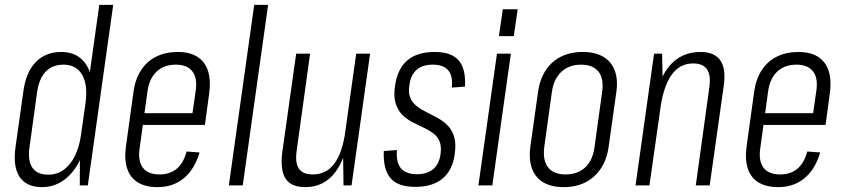

<svg xmlns="http://www.w3.org/2000/svg" viewBox="-20 -760 3466 787"><path d="M152 7Q88 7 60 -35.5Q32 -78 44 -160L75 -380Q85 -462 125.5 -504.5Q166 -547 231 -547Q279 -547 310 -521.5Q341 -496 353 -448.5Q365 -401 355 -334L338 -209Q329 -143 303 -94.5Q277 -46 238.5 -19.5Q200 7 152 7ZM178 -44Q213 -44 240.5 -63.5Q268 -83 286.5 -120Q305 -157 312 -207L330 -334Q341 -411 317 -453Q293 -495 240 -495Q195 -495 167.5 -466.5Q140 -438 132 -382L101 -157Q93 -102 112.5 -73Q132 -44 178 -44ZM308 -177 387 -740H444L340 0H307Z M626 7Q577 7 545.5 -12Q514 -31 501.5 -68.5Q489 -106 496 -158L527 -382Q534 -435 558 -472Q582 -509 620.5 -528Q659 -547 709 -547Q782 -547 815.5 -503Q849 -459 837 -374L820 -248H555L562 -296H779L764 -262L782 -387Q790 -440 768.5 -467.5Q747 -495 701 -495Q653 -495 623 -467.5Q593 -440 585 -389L552 -150Q545 -99 566 -72Q587 -45 634 -45Q676 -45 704 -68Q732 -91 745 -139L798 -135Q777 -65 733 -29Q689 7 626 7Z M1079 -740 975 0H918L1022 -740Z M1196 -142Q1189 -93 1205 -69Q1221 -45 1262 -45Q1318 -45 1351 -90Q1384 -135 1396 -224L1423 -289L1415 -229Q1399 -112 1353 -52.5Q1307 7 1232 7Q1173 7 1150.5 -28Q1128 -63 1137 -136L1194 -540H1251ZM1421 0H1388L1386 -154L1440 -540H1497Z M1682 6Q1611 6 1580.5 -30Q1550 -66 1553 -141L1607 -145Q1603 -94 1623.5 -70Q1644 -46 1689 -46Q1732 -46 1756.5 -67.5Q1781 -89 1786 -130Q1790 -162 1781 -182Q1772 -202 1754 -215Q1736 -228 1713 -238.5Q1690 -249 1667.5 -261Q1645 -273 1627.5 -291Q1610 -309 1601.5 -337Q1593 -365 1599 -407Q1609 -478 1649.5 -512.5Q1690 -547 1762 -547Q1830 -547 1860 -512.5Q1890 -478 1886 -405L1832 -401Q1837 -449 1817 -472Q1797 -495 1754 -495Q1712 -495 1687.5 -473.5Q1663 -452 1658 -410Q1653 -378 1662.5 -357.5Q1672 -337 1690 -323.5Q1708 -310 1730.5 -299Q1753 -288 1775.5 -275.5Q1798 -263 1815.5 -245Q1833 -227 1841.5 -199.5Q1850 -172 1844 -129Q1835 -62 1794 -28Q1753 6 1682 6Z M2074 -540 1998 0H1941L2017 -540ZM2102 -722 2086 -612H2025L2041 -722Z M2291 7Q2240 7 2207 -12.5Q2174 -32 2160.5 -69.5Q2147 -107 2154 -160L2185 -380Q2192 -433 2216 -470.5Q2240 -508 2279 -527.5Q2318 -547 2369 -547Q2419 -547 2452.5 -527.5Q2486 -508 2500 -470.5Q2514 -433 2506 -380L2475 -160Q2468 -107 2443 -69.5Q2418 -32 2379.5 -12.5Q2341 7 2291 7ZM2298 -45Q2348 -45 2379 -74Q2410 -103 2417 -158L2448 -382Q2456 -438 2433 -466.5Q2410 -495 2361 -495Q2329 -495 2304 -482Q2279 -469 2263 -444Q2247 -419 2242 -382L2211 -158Q2204 -103 2226.5 -74Q2249 -45 2298 -45Z M2887 -398Q2895 -450 2878.5 -475Q2862 -500 2821 -500Q2767 -500 2733.5 -454Q2700 -408 2687 -317L2650 -251L2658 -311Q2674 -429 2722.5 -488Q2771 -547 2852 -547Q2909 -547 2933 -512Q2957 -477 2946 -404L2889 0H2832ZM2661 -540H2694L2697 -386L2642 0H2585Z M3170 7Q3121 7 3089.5 -12Q3058 -31 3045.5 -68.5Q3033 -106 3040 -158L3071 -382Q3078 -435 3102 -472Q3126 -509 3164.5 -528Q3203 -547 3253 -547Q3326 -547 3359.5 -503Q3393 -459 3381 -374L3364 -248H3099L3106 -296H3323L3308 -262L3326 -387Q3334 -440 3312.5 -467.5Q3291 -495 3245 -495Q3197 -495 3167 -467.5Q3137 -440 3129 -389L3096 -150Q3089 -99 3110 -72Q3131 -45 3178 -45Q3220 -45 3248 -68Q3276 -91 3289 -139L3342 -135Q3321 -65 3277 -29Q3233 7 3170 7Z"/></svg>

Font: Pathway Extreme Condensed Thin
Style: Italic
Weight: 250
Width: 3
Italic angle: -8°
Version: Version 1.001;gftools[0.9.26]